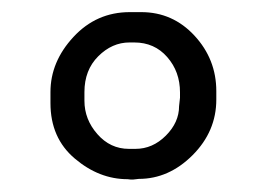

<svg xmlns="http://www.w3.org/2000/svg" viewBox="-20 -715 431 312"><path d="M117.2 -565.4V-551.3Q117.2 -521 138.2 -497.1Q159.2 -473.1 189.5 -473.1H200.2Q228 -473.1 249.5 -494.6Q271 -516.1 271 -542.5L272.5 -556.2V-564.9Q272.5 -598.6 251.7 -622.3Q231 -646 198.2 -646H190.4Q162.1 -646 139.6 -623.5Q117.2 -601.1 117.2 -565.4ZM190.9 -695.3H209.5Q260.7 -695.3 296.1 -657Q331.5 -618.7 331.5 -566.9V-553.2Q331.5 -501.5 293 -462.9Q254.4 -424.3 205.6 -424.3L196.8 -423.3H191.9L187.5 -423.8Q141.1 -423.8 101.6 -457.3Q62 -490.7 62 -547.4V-565.4Q62 -614.7 99.4 -655Q136.7 -695.3 190.9 -695.3Z"/></svg>

Font: Averia Sans Libre Light
Style: Regular
Weight: 300
Version: Version 1.002